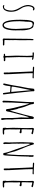

<svg xmlns="http://www.w3.org/2000/svg" viewBox="1668 -2382 765 4142"><g transform="rotate(90 2051.0 -310.5)"><path d="M119.6 12.2 124.5 9.8Q148.9 9.8 168.5 -2Q187 -12.7 199 -30Q210.9 -47.4 219.7 -72.3Q233.4 -111.8 233.4 -162.1Q233.4 -192.9 230 -216.8Q226.1 -243.2 221.2 -261.2Q216.3 -279.3 206.5 -300.8Q197.3 -320.8 188 -337.4Q178.7 -354 165 -377L157.2 -390.1L139.6 -420.9L132.3 -439L127.4 -456.5Q122.1 -472.2 121.6 -476.6L118.2 -493.2Q113.3 -512.7 113.3 -532.2Q113.3 -563 125.5 -599.6Q131.8 -619.1 143.6 -631.1Q155.3 -643.1 170.4 -643.1Q174.8 -643.1 181.2 -640.1Q188 -637.2 191.4 -637.2Q204.6 -637.2 204.6 -645Q204.6 -655.3 191.7 -664.1Q178.7 -672.9 166.5 -672.9Q147 -672.9 130.9 -658.4Q114.7 -644 105.5 -620.6Q96.7 -598.6 92 -576.4Q87.4 -554.2 87.4 -536.1Q87.4 -496.1 100.1 -456.5Q108.9 -427.7 120.6 -404.3Q132.3 -380.9 153.3 -342.8L165 -321.8Q184.1 -287.1 195.8 -249Q207.5 -210.9 207.5 -173.8Q207.5 -126 192.9 -76.2Q184.6 -47.9 167.7 -30.5Q150.9 -13.2 128.4 -13.2Q121.6 -13.2 109.9 -16.6Q100.1 -19 92.3 -20L87.4 -12.2Q88.9 -2.9 98.4 3.7Q107.9 10.3 119.6 12.2ZM199.2 -640.1H198.2V-641.1Q199.2 -641.1 199.2 -640.1Z M562.5 6.8Q579.6 -4.4 591.1 -22.7Q602.5 -41 611.3 -68.4Q619.1 -93.8 623.8 -118.4Q628.4 -143.1 631.3 -175.3Q633.8 -202.6 634.3 -224.4Q634.8 -246.1 634.8 -267.1L633.8 -326.7L632.8 -386.2L634.8 -391.1Q634.8 -454.6 624.3 -512.7Q613.8 -570.8 592.8 -606.9Q574.2 -642.1 554.7 -645.5Q552.7 -646 532.7 -649.4Q512.7 -652.8 491.7 -660.2Q482.9 -662.6 478 -662.6Q405.8 -662.6 405.8 -383.8V-349.1Q405.8 19 522.9 19Q545.4 19 562.5 6.8ZM438 -310.5 437 -350.1Q437 -361.8 439.5 -397Q441.9 -432.1 441.9 -443.8Q445.3 -459.5 446.5 -481.7Q447.8 -503.9 448 -522Q448.2 -540 448.2 -544.9Q448.7 -566.4 452.6 -587.9Q460.9 -631.8 506.8 -631.8Q529.8 -631.8 549.1 -616.9Q568.4 -602.1 579.6 -577.4Q590.8 -552.7 590.8 -523.9L588.9 -519L592.8 -511.2Q592.8 -471.7 598.6 -393.1Q604 -311 604 -274.9Q604 -230.5 600.1 -179.2Q595.7 -120.1 577.1 -65.4Q568.4 -39.1 553.2 -24.4Q538.1 -9.8 519 -9.8Q499 -9.8 483.9 -33.7Q469.7 -56.2 461.4 -87.2Q453.1 -118.2 447.3 -162.6Q439 -227.1 439 -271Z M944.8 9.8Q960.9 8.3 960.9 -2.9Q960.9 -8.8 956.1 -14.4Q951.2 -20 945.8 -20H942.9L900.4 -21.5Q863.3 -22.9 848.6 -22.9Q844.2 -22.9 843.8 -27.8Q842.8 -33.7 842.8 -47.9V-54.2L845.7 -149.9Q842.8 -155.8 842.8 -164.1Q842.8 -166.5 843.3 -168Q843.8 -169.4 843.8 -171.9L842.8 -170.9L845.7 -179.2L844.7 -221.7L843.8 -264.2Q843.8 -275.4 845.2 -305.2L846.7 -348.1Q846.7 -408.7 846.2 -457Q845.7 -505.4 845.7 -565.9Q845.7 -587.9 846.2 -605.5Q846.7 -623 846.7 -645Q846.7 -644.5 844.2 -645.5Q835 -648.9 830.1 -648.9Q822.8 -648.9 822.8 -642.1L820.3 -611.8Q817.9 -580.1 817.9 -576.2Q817.9 -496.1 814.9 -315.9Q812 -135.3 812 -43Q812 -18.1 810.1 -9.8Q812.5 13.2 826.7 13.2Q834 13.2 845.2 11.2Q857.9 9.8 863.8 9.8L861.8 8.8Q910.6 8.8 944.8 9.8Z M1209 0Q1215.3 0 1226.1 -5.9Q1237.8 -11.2 1244.6 -11.2Q1250.5 -11.2 1261.2 -9.8Q1271 -7.8 1277.8 -7.8Q1287.1 -7.8 1293.5 -13.4Q1299.8 -19 1299.8 -27.8Q1299.8 -42 1270 -42Q1261.7 -42 1255.4 -41.5Q1249 -41 1240.7 -41Q1218.8 -41 1218.8 -50.8L1219.7 -53.2Q1216.8 -57.6 1216.8 -81.1Q1216.8 -91.8 1217.3 -99.1L1217.8 -111.8Q1217.8 -153.3 1214.4 -221.7Q1210.9 -289.6 1210.9 -331.1Q1210.9 -370.6 1212.4 -450.2Q1213.9 -529.3 1213.9 -568.8Q1213.9 -613.3 1210.9 -622.1L1215.8 -625Q1236.8 -625 1244.6 -619.1L1267.6 -621.1Q1270 -627 1270 -628.9Q1270 -639.6 1252.4 -646Q1232.4 -653.3 1206.5 -655.3Q1163.6 -659.2 1130.9 -659.2Q1124.5 -659.2 1115.7 -655Q1106.9 -650.9 1106.9 -647Q1106.9 -629.9 1126 -629.9L1138.2 -630.9L1149.9 -631.8Q1170.4 -631.8 1179.7 -628.9Q1184.6 -583.5 1184.6 -513.2Q1184.6 -483.4 1182.1 -397Q1179.7 -310.1 1179.7 -279.8Q1179.7 -247.6 1183.6 -170.4Q1187 -102.5 1187 -61Q1187 -57.6 1185.5 -49.3Q1183.6 -42 1183.6 -40L1179.7 -36.1H1150.9L1145 -30.8Q1140.6 -27.8 1139.2 -25.4Q1137.7 -22.9 1137.7 -19Q1143.6 -8.8 1165 -8.8Q1169.4 -8.8 1173.3 -9.3Q1176.8 -9.8 1181.6 -9.8Q1185.5 0 1209 0Z M1581.5 -24.9Q1581.5 -123 1569.8 -318.4Q1558.1 -514.2 1558.1 -611.8Q1558.1 -626 1559.1 -630.9Q1560.1 -633.8 1563 -633.8Q1576.2 -633.8 1606 -631.8Q1635.7 -629.9 1648.4 -629.9Q1657.7 -629.9 1664.1 -633.3Q1670.4 -636.7 1670.4 -643.1Q1670.4 -655.8 1652.3 -655.8L1631.3 -655.3L1609.9 -654.8Q1583.5 -654.8 1522.9 -659.7Q1459 -664.1 1436 -664.1Q1421.4 -664.1 1417 -652.8Q1417 -641.1 1437.5 -637.2Q1456.5 -633.8 1520.5 -633.8Q1521 -566.9 1531.2 -394.5Q1541 -227.1 1541 -146Q1544.9 -135.3 1544.9 -122.1L1543.9 -104.5L1543 -86.9L1543.9 -50.8L1544.9 -14.2L1556.2 -5.9Q1564 -5.9 1572.8 -12Q1581.5 -18.1 1581.5 -24.9Z M1881.3 -151.4Q1906.7 -148.9 1918 -148.9Q1949.2 -148.9 1967.3 -144L1983.9 -13.2Q1985.4 -2.4 1987.3 2Q1989.3 6.3 1993.7 7.6Q1998 8.8 2008.8 8.8Q2016.6 4.4 2016.6 -5.9V-8.8Q1973.1 -352.1 1960.9 -493.2L1955.1 -545.9Q1951.2 -580.1 1949.5 -603.8Q1947.8 -627.4 1947.8 -655.8Q1947.8 -662.1 1942.1 -666.5Q1936.5 -670.9 1929.7 -670.9Q1923.8 -665 1911.6 -665Q1907.7 -665 1904.8 -665.5L1897.9 -666Q1895.5 -661.6 1891.6 -636.2Q1889.2 -622.6 1886.7 -595.7L1884.8 -579.6L1880.9 -543Q1876 -511.2 1863.3 -450.2Q1850.1 -390.6 1845.7 -362.8L1835 -296.9L1829.1 -261.7Q1825.7 -239.3 1822.3 -221.2L1811 -159.2Q1797.4 -82 1780.8 -18.1L1779.8 -15.1L1778.8 -12.2Q1778.8 -6.3 1785.6 -0.7Q1792.5 4.9 1798.8 4.9Q1806.6 4.9 1814 -12.2Q1820.3 -28.8 1825.7 -54.2Q1834.5 -100.6 1836.9 -126L1838.9 -146Q1839.4 -146.5 1839.4 -147.5Q1839.4 -148.4 1839.8 -149.4Q1840.3 -151.9 1841.8 -152.8Q1843.3 -153.8 1846.7 -153.8Q1856 -153.8 1881.3 -151.4ZM1870.6 -329.1Q1873 -338.9 1924.8 -596.2Q1955.6 -275.9 1962.9 -170.9H1952.6Q1924.8 -170.9 1886.2 -174.8Q1847.7 -178.7 1847.7 -183.6Q1847.7 -215.3 1870.6 -329.1Z M2567.9 19Q2567.9 15.6 2566.4 9.8L2564 2Q2556.2 -32.2 2556.2 -94.2L2557.1 -147L2558.1 -199.2Q2544.9 -221.2 2544.9 -640.1Q2544.9 -646 2535.9 -652.1Q2526.9 -658.2 2520 -658.2Q2503.4 -658.2 2496.1 -637.7Q2492.7 -627.9 2490.2 -619.4Q2487.8 -610.8 2486.3 -599.1Q2483.9 -583.5 2483.9 -584Q2478 -552.2 2450.4 -446Q2422.9 -339.8 2395.5 -245.4Q2368.2 -150.9 2360.8 -140.1Q2360.4 -162.6 2356.2 -188Q2352.1 -213.4 2343.3 -248Q2334.5 -284.2 2332 -296.9L2318.8 -323.2Q2315.9 -339.8 2310.1 -362.1Q2304.2 -384.3 2297.4 -409.2Q2289.6 -435.5 2289.1 -438L2286.1 -448.2Q2278.8 -474.6 2257.3 -522.9Q2233.9 -575.2 2229 -603Q2229 -602.5 2228 -615.2Q2227.5 -629.9 2223.6 -645Q2221.7 -652.3 2216.6 -656.2Q2211.4 -660.2 2204.1 -660.2Q2177.2 -660.2 2177.2 -645Q2177.2 -641.6 2180.2 -635.7Q2183.1 -629.4 2183.1 -626Q2183.1 -523.9 2167.5 -310.5Q2151.9 -97.2 2151.9 4.9Q2151.9 8.3 2158.7 13.7Q2165.5 19 2168.9 19Q2185.5 19 2189.9 5.9Q2189 -11.7 2189 -34.2Q2189 -108.4 2192.1 -191.7Q2195.3 -274.9 2202.1 -396.5Q2208.5 -505.9 2210.9 -561Q2222.2 -550.3 2251.5 -445.8Q2280.8 -341.3 2306.4 -228.3Q2332 -115.2 2332 -88.9Q2332 -71.8 2338.9 -64Q2345.7 -56.2 2361.8 -56.2Q2368.7 -56.2 2374 -62.3Q2379.4 -68.4 2382.3 -78.6Q2387.2 -95.2 2390.1 -119.1Q2390.6 -126.5 2392.1 -133.8Q2492.7 -540 2512.2 -555.2Q2516.1 -542 2516.1 -507.8Q2516.1 -482.9 2514.2 -445.8Q2512.2 -408.7 2512.2 -383.8Q2512.2 -370.6 2516.1 -340.3Q2518.6 -322.3 2520 -303.2Q2525.9 -222.2 2525.9 -77.6V-12.2Q2525.9 51.8 2545.9 51.8Q2555.2 51.8 2561.5 41Q2567.9 30.3 2567.9 19ZM2509.8 -560.1 2511.2 -561H2512.2V-559.1Z M2736.8 -20.5Q2736.3 -14.6 2736.3 -7.8Q2737.8 13.2 2756.3 13.2H2838.9Q2882.3 13.2 2882.3 -4.9Q2882.3 -18.1 2853 -18.1L2834 -17.1L2815.9 -16.1Q2792 -16.1 2783.2 -23.7Q2774.4 -31.2 2772.9 -54.2Q2770 -94.7 2770 -133.8L2771 -205.1L2772 -275.9Q2772 -332 2770 -355V-357.9L2774.9 -362.8H2779.3L2812 -357.9Q2818.4 -350.1 2835 -350.1Q2844.2 -350.1 2849.6 -357.7Q2855 -365.2 2855 -376Q2854.5 -394 2815.9 -394Q2813.5 -394 2798.8 -393.1L2782.2 -392.1Q2768.1 -392.1 2768.1 -419.9Q2768.1 -451.2 2770 -497.6Q2772 -543.9 2772 -575.2Q2772 -599.6 2771 -618.2L2775.9 -624Q2802.2 -623 2856.9 -605Q2875.5 -615.7 2875.5 -625Q2875.5 -634.3 2856.9 -640.1Q2838.4 -646 2813.5 -648.9Q2790.5 -651.4 2784.2 -652.8Q2779.3 -659.2 2768.1 -659.2Q2752.4 -659.2 2745.8 -652.3Q2739.3 -645.5 2739.3 -630.9Q2739.3 -606.4 2741.2 -571.3Q2743.2 -535.6 2743.2 -511.2Q2743.2 -454.1 2739.7 -360.4Q2736.3 -266.6 2736.3 -210Q2736.3 -192.9 2738.8 -144Q2741.2 -95.2 2741.2 -78.1Q2741.2 -57.1 2733.9 -37.1L2737.3 -33.2Q2737.3 -26.4 2736.8 -20.5Z M3243.2 -151.9Q3269.5 -81.1 3276.4 -37.1L3275.4 -34.2Q3277.8 -30.3 3279.8 -20Q3282.2 -8.3 3286.1 -2.2Q3290 3.9 3297.4 3.9Q3299.3 3.9 3308.1 1.5L3308.6 2V1.5Q3320.3 -2 3325.7 -2.9Q3332 -15.6 3339.4 -125Q3346.7 -234.4 3352.1 -365.2Q3357.4 -496.1 3357.4 -550.8L3362.8 -559.1V-626Q3362.8 -636.7 3356.4 -645.8Q3350.1 -654.8 3340.8 -654.8Q3326.7 -654.8 3326.7 -633.8L3327.6 -621.1L3328.6 -608.9Q3328.6 -284.7 3305.7 -64L3303.7 -61Q3289.6 -85.4 3279.1 -116.9Q3268.6 -148.4 3258.8 -192.4Q3249 -232.9 3242.7 -253.9Q3224.6 -309.6 3171.4 -433.1Q3116.7 -560.1 3099.6 -631.8L3098.6 -637.2L3097.2 -643.1Q3095.2 -648.4 3092.8 -651.9Q3088.4 -656.2 3083.5 -658.2L3073.7 -655.8L3070.8 -659.2Q3052.7 -644 3052.7 -594.7V-582Q3052.7 -553.2 3049.8 -493.7Q3046.4 -438.5 3046.4 -404.8Q3046.4 -350.1 3049.8 -261.2Q3052.7 -165.5 3052.7 -117.2Q3052.7 -103.5 3050.8 -84.5Q3048.8 -64.9 3048.8 -51.8Q3048.8 2 3069.8 2Q3078.1 2 3083.3 -4.2Q3088.4 -10.3 3088.4 -18.1Q3088.4 -32.2 3084.5 -39.1V-128.9Q3077.6 -147 3077.6 -313H3080.6L3078.6 -345.2Q3076.7 -366.7 3076.7 -382.8L3077.6 -406.7L3078.6 -431.2L3077.6 -470.2L3076.7 -509.8Q3076.7 -550.3 3084.5 -580.1Q3107.9 -557.6 3197.8 -278.8Q3221.2 -208 3224.6 -204.1Q3229.5 -189 3243.2 -151.9Z M3651.9 -24.9Q3651.9 -123 3640.1 -318.4Q3628.4 -514.2 3628.4 -611.8Q3628.4 -626 3629.4 -630.9Q3630.4 -633.8 3633.3 -633.8Q3646.5 -633.8 3676.3 -631.8Q3706.1 -629.9 3718.8 -629.9Q3728 -629.9 3734.4 -633.3Q3740.7 -636.7 3740.7 -643.1Q3740.7 -655.8 3722.7 -655.8L3701.7 -655.3L3680.2 -654.8Q3653.8 -654.8 3593.3 -659.7Q3529.3 -664.1 3506.3 -664.1Q3491.7 -664.1 3487.3 -652.8Q3487.3 -641.1 3507.8 -637.2Q3526.9 -633.8 3590.8 -633.8Q3591.3 -566.9 3601.6 -394.5Q3611.3 -227.1 3611.3 -146Q3615.2 -135.3 3615.2 -122.1L3614.3 -104.5L3613.3 -86.9L3614.3 -50.8L3615.2 -14.2L3626.5 -5.9Q3634.3 -5.9 3643.1 -12Q3651.9 -18.1 3651.9 -24.9Z M3879.4 -20.5Q3878.9 -14.6 3878.9 -7.8Q3880.4 13.2 3898.9 13.2H3981.4Q4024.9 13.2 4024.9 -4.9Q4024.9 -18.1 3995.6 -18.1L3976.6 -17.1L3958.5 -16.1Q3934.6 -16.1 3925.8 -23.7Q3917 -31.2 3915.5 -54.2Q3912.6 -94.7 3912.6 -133.8L3913.6 -205.1L3914.6 -275.9Q3914.6 -332 3912.6 -355V-357.9L3917.5 -362.8H3921.9L3954.6 -357.9Q3960.9 -350.1 3977.5 -350.1Q3986.8 -350.1 3992.2 -357.7Q3997.6 -365.2 3997.6 -376Q3997.1 -394 3958.5 -394Q3956.1 -394 3941.4 -393.1L3924.8 -392.1Q3910.6 -392.1 3910.6 -419.9Q3910.6 -451.2 3912.6 -497.6Q3914.6 -543.9 3914.6 -575.2Q3914.6 -599.6 3913.6 -618.2L3918.5 -624Q3944.8 -623 3999.5 -605Q4018.1 -615.7 4018.1 -625Q4018.1 -634.3 3999.5 -640.1Q3981 -646 3956.1 -648.9Q3933.1 -651.4 3926.8 -652.8Q3921.9 -659.2 3910.6 -659.2Q3895 -659.2 3888.4 -652.3Q3881.8 -645.5 3881.8 -630.9Q3881.8 -606.4 3883.8 -571.3Q3885.7 -535.6 3885.7 -511.2Q3885.7 -454.1 3882.3 -360.4Q3878.9 -266.6 3878.9 -210Q3878.9 -192.9 3881.3 -144Q3883.8 -95.2 3883.8 -78.1Q3883.8 -57.1 3876.5 -37.1L3879.9 -33.2Q3879.9 -26.4 3879.4 -20.5Z"/></g></svg>

Font: Amatica SC
Style: Regular
Weight: 400
Version: Version 2.000